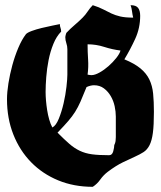

<svg xmlns="http://www.w3.org/2000/svg" viewBox="-20 -714 620 741"><path d="M484 -694Q505 -694 513 -683.5Q521 -673 521 -653Q521 -606 502 -564.5Q483 -523 460 -485Q499 -469 522 -450Q545 -431 556.5 -407Q568 -383 571 -352.5Q574 -322 574 -282Q574 -231 570 -201Q566 -171 557 -153.5Q548 -136 534 -127Q520 -118 500 -109Q480 -100 454 -87.5Q428 -75 396 -51Q379 -38 367 -21Q355 -4 338 7Q265 7 204.5 -18Q144 -43 100 -88Q56 -133 31.5 -195Q7 -257 7 -331Q7 -358 12.5 -392.5Q18 -427 27.5 -462Q37 -497 50.5 -529Q64 -561 80 -582Q85 -588 102.5 -594.5Q120 -601 141 -606Q162 -611 181.5 -615Q201 -619 211 -621Q211 -613 213.5 -606.5Q216 -600 216 -592Q198 -574 186 -544.5Q174 -515 167.5 -482Q161 -449 158.5 -416.5Q156 -384 156 -359Q156 -344 157.5 -326Q159 -308 162 -289Q165 -270 170 -252.5Q175 -235 182 -222Q196 -229 207 -256Q218 -283 225.5 -315.5Q233 -348 236.5 -379Q240 -410 240 -426V-524Q240 -536 236 -547.5Q232 -559 232 -571Q232 -574 233.5 -579Q235 -584 236 -587Q251 -603 267.5 -617Q284 -631 299 -646Q310 -657 318.5 -670Q327 -683 338 -694Q363 -686 379 -677.5Q395 -669 410 -662Q425 -655 444 -650.5Q463 -646 494 -646Q491 -658 489.5 -670.5Q488 -683 484 -694ZM318 -543Q318 -514 320 -484.5Q322 -455 318 -426Q328 -424 333 -424Q346 -424 364 -434Q382 -444 399 -459Q416 -474 429 -490.5Q442 -507 445 -519Q413 -523 382 -533Q351 -543 318 -543ZM314 -378Q300 -343 290.5 -321.5Q281 -300 270 -282.5Q259 -265 243.5 -247Q228 -229 202 -202Q229 -175 248 -158.5Q267 -142 288 -132Q309 -122 335 -118.5Q361 -115 401 -115Q413 -115 417 -130Q421 -145 421 -154Q425 -162 426 -169.5Q427 -177 427 -185V-264Q427 -283 422.5 -304Q418 -325 407.5 -343Q397 -361 381 -373Q365 -385 343 -385Q330 -385 314 -378Z"/></svg>

Font: CAT Schmalfette Thannhaeuser
Style: Regular
Weight: 700
Designer: Peter Wiegel nach Herbert Thanhaeuser 1939/40
Foundry: CAT-Fonts, Peter Wiegel
Version: Version 1.000